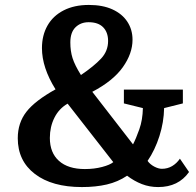

<svg xmlns="http://www.w3.org/2000/svg" viewBox="-20 -748 796 778"><path d="M721 -329 645 -310Q644 -253 626 -196.5Q608 -140 578 -96Q588 -82 605 -73Q622 -64 636 -64Q659 -64 677.5 -75Q696 -86 709 -105L746 -51Q703 10 621 10Q586 10 555 -2Q524 -14 495 -36Q458 -11 413 -0.5Q368 10 312 10Q191 10 121.5 -43Q52 -96 52 -188Q52 -250 87 -295Q122 -340 205 -386Q150 -474 150 -553Q150 -605 172.5 -644.5Q195 -684 238 -706Q281 -728 340 -728Q396 -728 435.5 -710Q475 -692 496 -660Q517 -628 517 -587Q517 -531 477.5 -475.5Q438 -420 354 -376L519 -163Q531 -186 544.5 -224Q558 -262 559 -310L482 -329V-385H721ZM324 -63Q362 -63 394 -71.5Q426 -80 439 -91L254 -328Q219 -308 200.5 -271Q182 -234 182 -189Q182 -129 219 -96Q256 -63 324 -63ZM265 -576Q265 -541 274 -512.5Q283 -484 308 -444Q361 -480 389.5 -510.5Q418 -541 418 -582Q418 -617 398 -637.5Q378 -658 339 -658Q307 -658 286 -637.5Q265 -617 265 -576Z"/></svg>

Font: Domine
Style: Regular
Weight: 400
Designer: Pablo Impallari, Rodrigo Fuenzalida, Brenda Gallo
Foundry: Pablo Impallari, Rodrigo Fuenzalida, Brenda Gallo
Version: Version 2.000;September 19, 2022;FontCreator 14.0.0.2877 64-